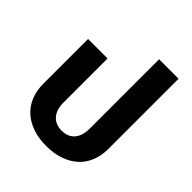

<svg xmlns="http://www.w3.org/2000/svg" viewBox="-206 -884 1032 1032"><g transform="rotate(45 310.5 -367.5)"><path d="M311 12Q253 12 207 -4Q161 -20 129 -49Q97 -78 80 -120Q63 -162 63 -213V-554H211V-220Q211 -165 237.5 -135Q264 -105 311 -105Q358 -105 384 -135Q410 -165 410 -220V-747H558V-213Q558 -162 541 -120Q524 -78 492 -49Q460 -20 414 -4Q368 12 311 12Z"/></g></svg>

Font: IBM Plex Thai
Style: Bold
Weight: 700
Designer: Mike Abbink, Paul van der Laan, Pieter van Rosmalen, Ben Mitchell, Mark Frömberg
Foundry: Bold Monday
Version: Version 1.0